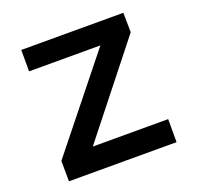

<svg xmlns="http://www.w3.org/2000/svg" viewBox="-127 -867 1032 1003"><g transform="rotate(-20 389.0 -365.0)"><path d="M91 -730V-611H487.5L89.5 -113.5L90.5 0H688.5V-128H269.5L660 -621.5L658.5 -730Z"/></g></svg>

Font: Monaspace Neon Wide
Style: Bold
Weight: 700
Width: 7
Designer: Riley Cran & the Lettermatic Team
Foundry: Lettermatic
Version: Version 1.000 (Monaspace Neon)